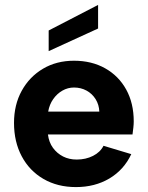

<svg xmlns="http://www.w3.org/2000/svg" viewBox="-20 -754 600 781"><path d="M379 -734V-638L178 -546V-630ZM289 7Q214 7 157 -26Q100 -59 68.5 -118Q37 -177 37 -254Q37 -328 68.5 -385Q100 -442 155 -474.5Q210 -507 281 -507Q353 -507 408 -476Q463 -445 493.5 -389.5Q524 -334 524 -260Q524 -249 522.5 -235.5Q521 -222 519 -207H175Q179 -175 195.5 -152.5Q212 -130 236.5 -117.5Q261 -105 292 -105Q329 -105 358.5 -120Q388 -135 401 -161L514 -127Q484 -63 425 -28Q366 7 289 7ZM384 -300Q383 -328 369 -350.5Q355 -373 332 -385.5Q309 -398 281 -398Q256 -398 234 -385.5Q212 -373 196.5 -351Q181 -329 176 -300Z"/></svg>

Font: Albert Sans
Style: Bold
Weight: 700
Designer: Andreas Rasmussen
Foundry: a.Foundry
Version: Version 1.025